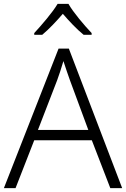

<svg xmlns="http://www.w3.org/2000/svg" viewBox="-20 -967 648 987"><path d="M332 -947H276C251 -904 193 -837 156 -797V-788H197C233 -818 271 -859 303 -896C335 -859 374 -817 410 -788H451V-797C414 -836 356 -904 332 -947ZM547 0H608L334 -717H281L0 0H60L156 -246H452ZM339 -556 434 -299H175L274 -555C283 -580 296 -618 306 -653C316 -622 332 -575 339 -556Z"/></svg>

Font: Noto Sans Malayalam Light
Style: Regular
Weight: 300
Designer: Jelle Bosma - Monotype Design Team
Foundry: Monotype Imaging Inc.
Version: Version 2.104